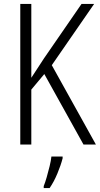

<svg xmlns="http://www.w3.org/2000/svg" viewBox="-20 -734 507 975"><path d="M467 0H404L205 -358L139 -279V0H83V-714H139V-339Q149 -355 165.5 -379.5Q182 -404 203 -437L394 -714H458L243 -403ZM298 70Q289 105 271.5 147Q254 189 232 221H202V211Q209 194 217 166.5Q225 139 232 110Q239 81 241 61H298Z"/></svg>

Font: Noto Sans Sinhala UI Condensed Light
Style: Regular
Weight: 300
Width: 3
Designer: Jelle Bosma - Monotype Design Team
Foundry: Monotype Imaging Inc.
Version: Version 2.006; ttfautohint (v1.8.4.7-5d5b)